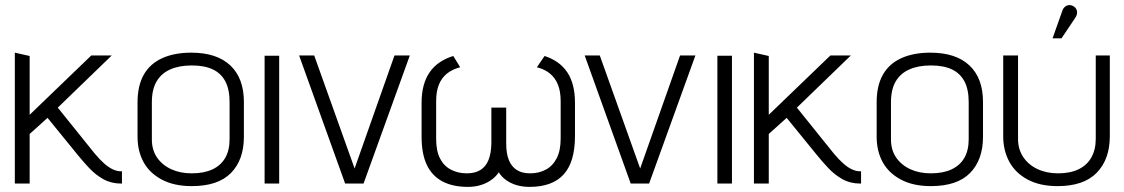

<svg xmlns="http://www.w3.org/2000/svg" viewBox="-20 -718 4397 751"><path d="M350 -118 206 -297 417 -501H337L96 -269V-499L38 -512V0H96V-194L166 -257L284 -112Q305 -86 329.5 -60Q354 -34 384.5 -17Q415 0 454 0H457V-48H452Q438 -48 421.5 -55.5Q405 -63 387 -79Q369 -95 350 -118Z M934 -183V-319Q934 -412 881 -462Q828 -512 728 -512Q662 -512 614.5 -490.5Q567 -469 542.5 -426Q518 -383 518 -318V-183Q518 -127 541.5 -84Q565 -41 613 -15.5Q661 10 730 10Q833 10 883.5 -41.5Q934 -93 934 -183ZM878 -319V-173Q878 -130 861 -100.5Q844 -71 811 -55.5Q778 -40 730 -40Q685 -40 650 -56Q615 -72 594.5 -101.5Q574 -131 574 -173V-318Q574 -368 592.5 -399.5Q611 -431 646 -446.5Q681 -462 730 -462Q780 -462 812.5 -446.5Q845 -431 861.5 -399.5Q878 -368 878 -319Z M1015 0H1072V-500H1015Z M1150 -501 1330 0H1402L1583 -501H1523L1367 -59L1209 -501Z M2110 -499 2080 -455Q2111 -447 2131.5 -430Q2152 -413 2162.5 -386.5Q2173 -360 2173 -323V-176Q2173 -129 2157.5 -99Q2142 -69 2115 -54.5Q2088 -40 2054 -40Q2022 -40 2001.5 -53Q1981 -66 1970.5 -91.5Q1960 -117 1960 -157V-297H1902V-157Q1901 -117 1890.5 -91.5Q1880 -66 1859 -53Q1838 -40 1806 -40Q1772 -40 1744.5 -54Q1717 -68 1701.5 -97.5Q1686 -127 1686 -174V-323Q1686 -360 1696.5 -386.5Q1707 -413 1728 -430Q1749 -447 1780 -455L1753 -499Q1691 -480 1660 -434.5Q1629 -389 1629 -316V-184Q1629 -116 1649.5 -73Q1670 -30 1710.5 -8.5Q1751 13 1810 13Q1836 13 1858.5 6.5Q1881 0 1900 -13Q1919 -26 1931 -44Q1942 -26 1960.5 -13Q1979 0 2002 6.5Q2025 13 2051 13Q2141 13 2185 -36Q2229 -85 2229 -186V-316Q2229 -390 2199 -435Q2169 -480 2110 -499Z M2267 -501 2447 0H2519L2700 -501H2640L2484 -59L2326 -501Z M2786 0H2843V-500H2786Z M3241 -118 3097 -297 3308 -501H3228L2987 -269V-499L2929 -512V0H2987V-194L3057 -257L3175 -112Q3196 -86 3220.5 -60Q3245 -34 3275.5 -17Q3306 0 3345 0H3348V-48H3343Q3329 -48 3312.5 -55.5Q3296 -63 3278 -79Q3260 -95 3241 -118Z M3825 -183V-319Q3825 -412 3772 -462Q3719 -512 3619 -512Q3553 -512 3505.5 -490.5Q3458 -469 3433.5 -426Q3409 -383 3409 -318V-183Q3409 -127 3432.5 -84Q3456 -41 3504 -15.5Q3552 10 3621 10Q3724 10 3774.5 -41.5Q3825 -93 3825 -183ZM3769 -319V-173Q3769 -130 3752 -100.5Q3735 -71 3702 -55.5Q3669 -40 3621 -40Q3576 -40 3541 -56Q3506 -72 3485.5 -101.5Q3465 -131 3465 -173V-318Q3465 -368 3483.5 -399.5Q3502 -431 3537 -446.5Q3572 -462 3621 -462Q3671 -462 3703.5 -446.5Q3736 -431 3752.5 -399.5Q3769 -368 3769 -319Z M4321 -185V-501H4266V-175Q4266 -133 4249 -102.5Q4232 -72 4199 -56Q4166 -40 4119 -40Q4074 -40 4038.5 -56.5Q4003 -73 3982.5 -103.5Q3962 -134 3962 -175V-501H3904V-185Q3904 -130 3927.5 -86Q3951 -42 3999 -16Q4047 10 4117 10Q4219 10 4270 -42.5Q4321 -95 4321 -185ZM4185 -647Q4191 -655 4192.5 -664Q4194 -673 4190.5 -681Q4187 -689 4178 -694Q4169 -699 4160.5 -698Q4152 -697 4145 -691Q4138 -685 4135 -675L4097 -568H4132Z"/></svg>

Font: AdventPro_ExpandedRegular
Style: ExpandedRegular
Weight: 400
Width: 7
Designer: VivaRado, Andreas Kalpakidis
Foundry: VivaRado, Andreas Kalpakidis
Version: Version 3.000